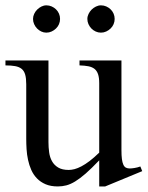

<svg xmlns="http://www.w3.org/2000/svg" viewBox="-20 -669 541 704"><path d="M365.7 14.6H343.8V-81.1Q315.4 -51.3 294.2 -32.7Q272.9 -14.2 255.6 -3.7Q238.3 6.8 223.1 10.7Q208 14.6 191.9 14.6Q166 14.6 147.2 6.6Q128.4 -1.5 115.5 -14.9Q102.5 -28.3 94.7 -45.9Q86.9 -63.5 82.8 -82.8Q78.6 -102.1 77.4 -122.1Q76.2 -142.1 76.2 -159.7V-359.9Q76.2 -381.8 72.3 -395.5Q68.4 -409.2 59.3 -416.5Q50.3 -423.8 35.6 -426.5Q21 -429.2 0 -429.2V-447.3H157.7V-147.9Q157.7 -128.9 160.2 -110.6Q162.6 -92.3 170.7 -77.9Q178.7 -63.5 193.4 -54.7Q208 -45.9 231.9 -45.9Q241.7 -45.9 253.2 -48.8Q264.6 -51.8 278.6 -59.1Q292.5 -66.4 308.6 -78.6Q324.7 -90.8 343.8 -109.4V-363.8Q343.8 -384.3 339.6 -396.7Q335.4 -409.2 326.7 -416.3Q317.9 -423.3 304.2 -426Q290.5 -428.7 271.5 -429.2V-447.3H425.3V-118.7Q425.3 -98.6 427 -85.7Q428.7 -72.8 432.4 -64.9Q436 -57.1 441.9 -54.2Q447.8 -51.3 455.6 -51.3Q462.4 -51.3 473.1 -53Q483.9 -54.7 494.6 -58.6L501.5 -41.5ZM200.2 -599.6Q200.2 -589.4 196.3 -580.3Q192.4 -571.3 185.3 -564.5Q178.2 -557.6 169.2 -553.5Q160.2 -549.3 149.9 -549.3Q140.1 -549.3 131.3 -553.5Q122.6 -557.6 115.7 -564.7Q108.9 -571.8 105 -580.8Q101.1 -589.8 101.1 -599.6Q101.1 -608.9 105.2 -617.9Q109.4 -627 116.2 -633.8Q123 -640.6 131.8 -645Q140.6 -649.4 149.9 -649.4Q160.2 -649.4 169.2 -645.5Q178.2 -641.6 185.3 -634.8Q192.4 -627.9 196.3 -618.9Q200.2 -609.9 200.2 -599.6ZM400.4 -599.6Q400.4 -589.4 396.5 -580.3Q392.6 -571.3 385.5 -564.5Q378.4 -557.6 369.4 -553.5Q360.4 -549.3 350.1 -549.3Q339.8 -549.3 330.8 -553.5Q321.8 -557.6 314.9 -564.7Q308.1 -571.8 304.2 -580.8Q300.3 -589.8 300.3 -599.6Q300.3 -608.9 304.7 -617.9Q309.1 -627 315.9 -633.8Q322.8 -640.6 331.8 -645Q340.8 -649.4 350.1 -649.4Q360.4 -649.4 369.4 -645.5Q378.4 -641.6 385.5 -634.8Q392.6 -627.9 396.5 -618.9Q400.4 -609.9 400.4 -599.6Z"/></svg>

Font: Doulos SIL
Style: Regular
Weight: 400
Designer: Walt Agee, Victor Gaultney, Peter Martin, Debbi Hosken
Foundry: SIL International
Version: Version 4.110; 2011; Maintenance release